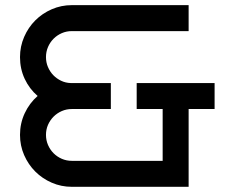

<svg xmlns="http://www.w3.org/2000/svg" viewBox="-20 -720 878 740"><path d="M707 0H256.8Q215.8 0 179.4 -15.9Q143.1 -31.7 116 -58.8Q88.9 -85.9 73 -122.3Q57.1 -158.7 57.1 -200.2Q57.1 -244.6 75.2 -283.4Q93.3 -322.3 125 -350.1Q93.3 -377.4 75.2 -416Q57.1 -454.6 57.1 -500Q57.1 -541 73 -577.6Q88.9 -614.3 116 -641.4Q143.1 -668.5 179.4 -684.3Q215.8 -700.2 256.8 -700.2H707V-600.1H256.8Q236.3 -600.1 218.3 -592.3Q200.2 -584.5 186.5 -570.8Q172.9 -557.1 165 -538.8Q157.2 -520.5 157.2 -500Q157.2 -479.5 164.8 -461.7Q172.4 -443.8 185.3 -430.4Q198.2 -417 215.6 -408.7Q232.9 -400.4 252.9 -399.9H256.8H407.2V-299.8H256.8Q236.3 -299.8 218.3 -292Q200.2 -284.2 186.5 -270.5Q172.9 -256.8 165 -238.8Q157.2 -220.7 157.2 -200.2Q157.2 -179.7 165 -161.4Q172.9 -143.1 186.5 -129.4Q200.2 -115.7 218.3 -107.9Q236.3 -100.1 256.8 -100.1H606.9V-299.8H506.8V-399.9H807.1V-299.8H707Z"/></svg>

Font: Bruno Ace
Style: Regular
Weight: 400
Designer: Astigmatic (AOETI)
Foundry: Astigmatic (AOETI)
Version: Version 1.000